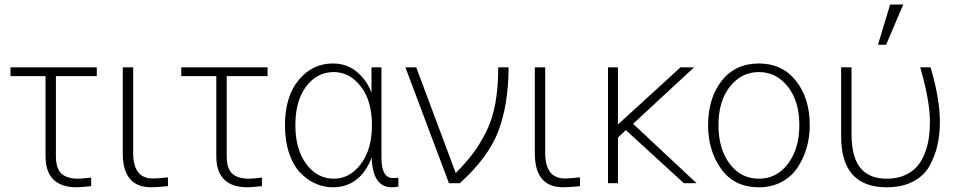

<svg xmlns="http://www.w3.org/2000/svg" viewBox="-20 -792 4134 830"><path d="M25.4 -462.9V-501H398.4V-462.9H221.7V-117.2Q221.7 -64.5 245.1 -42Q268.6 -19.5 319.3 -19.5Q330.1 -19.5 374 -24.4V12.7Q328.1 17.6 312.5 17.6Q176.8 17.6 176.8 -117.2V-462.9Z M510.7 -128.9V-501H555.7V-130.9Q555.7 -20.5 640.6 -20.5Q662.1 -20.5 706.1 -25.4V12.7Q655.3 17.6 633.8 17.6Q510.7 17.6 510.7 -128.9Z M763.7 -462.9V-501H1136.7V-462.9H960V-117.2Q960 -64.5 983.4 -42Q1006.8 -19.5 1057.6 -19.5Q1068.4 -19.5 1112.3 -24.4V12.7Q1066.4 17.6 1050.8 17.6Q915 17.6 915 -117.2V-462.9Z M1211.9 -251Q1211.9 -374 1271 -445.8Q1330.1 -517.6 1418.9 -517.6Q1481.4 -517.6 1524.9 -479.5Q1568.4 -441.4 1585.9 -390.6V-501H1628.9V-111.3Q1628.9 -22.5 1677.7 -22.5Q1696.3 -22.5 1702.1 -23.4V14.6Q1687.5 17.6 1673.8 17.6Q1590.8 17.6 1586.9 -110.4Q1536.1 17.6 1418 17.6Q1380.9 17.6 1345.7 2.4Q1310.5 -12.7 1279.8 -43.5Q1249 -74.2 1230.5 -127.9Q1211.9 -181.6 1211.9 -251ZM1256.8 -251Q1256.8 -147.5 1303.7 -83.5Q1350.6 -19.5 1423.8 -19.5Q1491.2 -19.5 1539.6 -82.5Q1587.9 -145.5 1587.9 -251Q1587.9 -356.4 1539.6 -418.5Q1491.2 -480.5 1422.9 -480.5Q1350.6 -480.5 1303.7 -418.5Q1256.8 -356.4 1256.8 -251Z M1732.4 -501H1779.3L1950.2 -43.9Q1995.1 -89.8 2024.4 -128.4Q2053.7 -167 2081.1 -221.2Q2108.4 -275.4 2121.1 -344.2Q2133.8 -413.1 2133.8 -501H2178.7Q2177.7 -338.9 2134.3 -225.1Q2090.8 -111.3 1967.8 0H1920.9Z M2292 -128.9V-501H2336.9V-130.9Q2336.9 -20.5 2421.9 -20.5Q2443.4 -20.5 2487.3 -25.4V12.7Q2436.5 17.6 2415 17.6Q2292 17.6 2292 -128.9Z M2608.4 0V-501H2651.4V-253.9L2921.9 -501H2980.5L2716.8 -256.8L2991.2 0H2936.5L2685.5 -229.5L2651.4 -197.3V0Z M3085.9 -251Q3085.9 -148.4 3134.3 -84Q3182.6 -19.5 3260.7 -19.5Q3337.9 -19.5 3386.7 -84.5Q3435.5 -149.4 3435.5 -251Q3435.5 -354.5 3385.7 -417.5Q3335.9 -480.5 3260.7 -480.5Q3185.5 -480.5 3135.7 -418Q3085.9 -355.5 3085.9 -251ZM3041 -251Q3041 -367.2 3099.6 -442.4Q3158.2 -517.6 3260.7 -517.6Q3361.3 -517.6 3420.9 -442.4Q3480.5 -367.2 3480.5 -251Q3480.5 -199.2 3466.8 -152.3Q3453.1 -105.5 3427.2 -66.9Q3401.4 -28.3 3358.4 -5.4Q3315.4 17.6 3260.7 17.6Q3154.3 17.6 3097.7 -61.5Q3041 -140.6 3041 -251Z M3616.2 -202.1V-501H3661.1V-211.9Q3661.1 -113.3 3699.2 -66.4Q3737.3 -19.5 3813.5 -19.5Q3857.4 -19.5 3890.6 -34.2Q3923.8 -48.8 3944.3 -72.3Q3964.8 -95.7 3977.5 -128.4Q3990.2 -161.1 3995.1 -194.8Q4000 -228.5 4000 -266.6Q4000 -355.5 3958 -501H4002.9Q4043 -364.3 4043 -266.6Q4043 -210 4032.2 -163.1Q4021.5 -116.2 3997.6 -73.7Q3973.6 -31.2 3926.3 -6.8Q3878.9 17.6 3813.5 17.6Q3616.2 17.6 3616.2 -202.1ZM3775.4 -598.6 3828.1 -772.5H3884.8L3810.5 -598.6Z"/></svg>

Font: Gothic A1 ExtraLight
Style: Regular
Weight: 275
Designer: HanYang I&C Co.,Ltd.
Foundry: HanYang I&C Co.,Ltd.
Version: Version 2.50